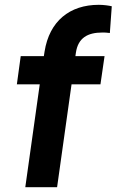

<svg xmlns="http://www.w3.org/2000/svg" viewBox="-20 -777 484 797"><path d="M85 0H217L277 -427H397L414 -544H293L295 -558C304 -620 344 -642 405 -642C412 -642 424 -642 436 -640L444 -751C431 -754 410 -757 390 -757C269 -757 185 -689 165 -563L162 -544H66L50 -427H145Z"/></svg>

Font: Mluvka Bold
Style: Italic
Weight: 700
Italic angle: -8°
Designer: Modified by Jiří Krblich, Original typeface by Gumpita Rahayu
Foundry: Gumpita Rahayu & Jiří Krblich
Version: Version 2.000;Glyphs 3.1.1 (3134)